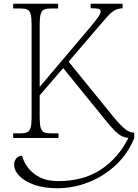

<svg xmlns="http://www.w3.org/2000/svg" viewBox="-20 -734 734 1021"><path d="M50 0V-25H86Q111 -25 124 -30.5Q137 -36 142.5 -54Q148 -72 148 -108V-606Q148 -642 142.5 -660Q137 -678 124 -683.5Q111 -689 86 -689H50V-714H289V-689H253Q228 -689 215 -683.5Q202 -678 196.5 -660Q191 -642 191 -605V-272L456 -585Q492 -628 503.5 -645Q515 -662 515 -674Q515 -685 502 -687.5Q489 -690 462 -690V-714H632V-690Q607 -689 589.5 -679Q572 -669 554 -649Q536 -629 509 -598L345 -406L586 -109Q626 -62 648 -45.5Q670 -29 692 -29H694V0Q660 84 595.5 144Q531 204 450 235.5Q369 267 285 267Q215 267 163.5 249Q112 231 83.5 202Q55 173 55 140Q55 126 64.5 111Q74 96 97 94Q105 125 127.5 156Q150 187 190 208Q230 229 290 229Q423 229 516 168Q609 107 663 -1Q640 -3 622.5 -13Q605 -23 585 -44Q565 -65 536 -101L316 -372L191 -227V-109Q191 -72 196.5 -54Q202 -36 215 -30.5Q228 -25 253 -25H291V0Z"/></svg>

Font: Noto Serif ExtraLight
Style: Regular
Weight: 200
Designer: Monotype Design Team
Foundry: Monotype Imaging Inc.
Version: Version 2.015; ttfautohint (v1.8.4.7-5d5b)